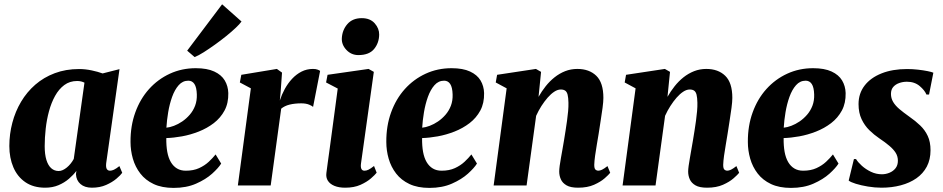

<svg xmlns="http://www.w3.org/2000/svg" viewBox="-20 -884 4496 915"><path d="M486 -106Q484 -86.5 489 -78.5Q494 -70.5 504.5 -70.5Q512.5 -70.5 523 -75.2Q533.5 -80 549 -92.5L562.5 -60.5Q555 -49.5 535 -32.5Q515 -15.5 485.5 -2.5Q456 10.5 418 10.5Q383.5 10.5 363.5 -7Q343.5 -24.5 342 -53.5L344 -69.5Q330 -50.5 308.5 -32Q287 -13.5 258.8 -1.5Q230.5 10.5 195 10.5Q139.5 10.5 101.2 -15.5Q63 -41.5 43.8 -86.5Q24.5 -131.5 24.5 -188Q24.5 -245 38.8 -299Q53 -353 80.5 -399.2Q108 -445.5 148.2 -480.5Q188.5 -515.5 241 -535.2Q293.5 -555 357 -555Q386.5 -555 417 -548.5Q447.5 -542 469 -534L549.5 -554.5ZM382.5 -490Q376 -493.5 367 -495.8Q358 -498 347.5 -498Q312.5 -498 286.5 -478.8Q260.5 -459.5 242.5 -427Q224.5 -394.5 213.5 -354Q202.5 -313.5 197.8 -270.5Q193 -227.5 193 -187.5Q193 -148 201.2 -121.5Q209.5 -95 224.5 -82Q239.5 -69 259.5 -69Q269.5 -69 279.2 -73.5Q289 -78 298.5 -85.8Q308 -93.5 316.5 -104Q325 -114.5 331.5 -126.5Z M1034 -104.5Q1021 -83.5 990.8 -56.2Q960.5 -29 914.5 -8.8Q868.5 11.5 807.5 11.5Q751.5 11.5 712.2 -7Q673 -25.5 648.8 -57Q624.5 -88.5 613.2 -127.8Q602 -167 602 -207.5Q601.5 -284 624.8 -348.2Q648 -412.5 690.2 -459.5Q732.5 -506.5 789.5 -532.8Q846.5 -559 913 -559Q967 -559 1001 -543.2Q1035 -527.5 1051 -500.8Q1067 -474 1068 -440.5Q1069 -392.5 1050 -357.2Q1031 -322 998.8 -297.2Q966.5 -272.5 927 -257Q887.5 -241.5 847.2 -234.2Q807 -227 772.5 -226Q772 -189 777.2 -160.2Q782.5 -131.5 794.2 -111.5Q806 -91.5 823.8 -81Q841.5 -70.5 865.5 -70.5Q902 -70.5 928.8 -82.8Q955.5 -95 974.8 -113Q994 -131 1007.5 -148ZM877.5 -499.5Q850.5 -499.5 831.5 -478Q812.5 -456.5 800.2 -422.2Q788 -388 781.5 -349.2Q775 -310.5 773 -275.5Q789.5 -277 809.2 -284.5Q829 -292 848.5 -305.2Q868 -318.5 884.2 -337.2Q900.5 -356 909.8 -380.2Q919 -404.5 918 -434Q917 -468 906.5 -483.8Q896 -499.5 877.5 -499.5ZM872 -642.5 1038.5 -863.5 1131 -781.5Q1122.5 -769.5 1103.2 -751.2Q1084 -733 1058 -712Q1032 -691 1004 -671Q976 -651 950.8 -635Q925.5 -619 907.5 -612Z M1113.5 0 1175.5 -463 1123 -491 1130 -527.5 1299.5 -555.5 1324 -538 1317.5 -447 1313.5 -405Q1322.5 -433 1337.2 -460Q1352 -487 1372 -508.5Q1392 -530 1417 -542.8Q1442 -555.5 1471.5 -555.5Q1485 -555.5 1493.5 -552.2Q1502 -549 1505.5 -546L1472 -374.5Q1469 -378.5 1453.8 -385Q1438.5 -391.5 1415.5 -391.5Q1400.5 -391.5 1386.5 -390Q1372.5 -388.5 1360.2 -385.5Q1348 -382.5 1337.8 -377.5Q1327.5 -372.5 1320 -366L1270 0Z M1625 10.5Q1595 10.5 1573.8 1.8Q1552.5 -7 1542.5 -22.8Q1532.5 -38.5 1535.5 -60Q1537.5 -79 1541.8 -107.8Q1546 -136.5 1551 -174.5Q1556 -212.5 1562.2 -257.8Q1568.5 -303 1575.2 -354.5Q1582 -406 1589.5 -462L1534 -491L1541 -527.5L1736.5 -555.5L1761.5 -541.5L1700.5 -106Q1698 -88 1702.2 -79.2Q1706.5 -70.5 1717 -70.5Q1726.5 -70.5 1736.5 -75.5Q1746.5 -80.5 1762.5 -93L1775 -61Q1767 -50.5 1747.8 -33.8Q1728.5 -17 1698 -3.2Q1667.5 10.5 1625 10.5ZM1688 -621.5Q1654 -621.5 1630.8 -646.2Q1607.5 -671 1609 -701.5Q1611 -741 1635.5 -769.2Q1660 -797.5 1704 -797.5Q1744 -797.5 1765.8 -772.8Q1787.5 -748 1787 -719Q1786.5 -679.5 1762.8 -650.5Q1739 -621.5 1688 -621.5Z M2253 -104.5Q2240 -83.5 2209.8 -56.2Q2179.5 -29 2133.5 -8.8Q2087.5 11.5 2026.5 11.5Q1970.5 11.5 1931.2 -7Q1892 -25.5 1867.8 -57Q1843.5 -88.5 1832.2 -127.8Q1821 -167 1821 -207.5Q1820.5 -284 1843.8 -348.2Q1867 -412.5 1909.2 -459.5Q1951.5 -506.5 2008.5 -532.8Q2065.5 -559 2132 -559Q2186 -559 2220 -543.2Q2254 -527.5 2270 -500.8Q2286 -474 2287 -440.5Q2288 -392.5 2269 -357.2Q2250 -322 2217.8 -297.2Q2185.5 -272.5 2146 -257Q2106.5 -241.5 2066.2 -234.2Q2026 -227 1991.5 -226Q1991 -189 1996.2 -160.2Q2001.5 -131.5 2013.2 -111.5Q2025 -91.5 2042.8 -81Q2060.5 -70.5 2084.5 -70.5Q2121 -70.5 2147.8 -82.8Q2174.5 -95 2193.8 -113Q2213 -131 2226.5 -148ZM2096.5 -499.5Q2069.5 -499.5 2050.5 -478Q2031.5 -456.5 2019.2 -422.2Q2007 -388 2000.5 -349.2Q1994 -310.5 1992 -275.5Q2008.5 -277 2028.2 -284.5Q2048 -292 2067.5 -305.2Q2087 -318.5 2103.2 -337.2Q2119.5 -356 2128.8 -380.2Q2138 -404.5 2137 -434Q2136 -468 2125.5 -483.8Q2115 -499.5 2096.5 -499.5Z M2546.5 -422.5Q2561.5 -449 2580.5 -473Q2599.5 -497 2622.8 -515.5Q2646 -534 2673.2 -544.8Q2700.5 -555.5 2731.5 -555.5Q2788 -555.5 2821.8 -522.8Q2855.5 -490 2855.5 -417.5Q2855.5 -399.5 2851.5 -369.5Q2847.5 -339.5 2842.2 -306.8Q2837 -274 2833 -247Q2829 -222 2824.2 -194.5Q2819.5 -167 2816 -141.8Q2812.5 -116.5 2812 -98.5Q2812 -80.5 2818 -75.5Q2824 -70.5 2830.5 -70.5Q2839 -70.5 2849 -75.2Q2859 -80 2875 -92.5L2888 -60.5Q2881 -51.5 2861.8 -34.5Q2842.5 -17.5 2811 -3.5Q2779.5 10.5 2735 10.5Q2699 10.5 2679.8 -0.8Q2660.5 -12 2652.8 -29.5Q2645 -47 2645 -66.5Q2645 -77 2647.2 -93.8Q2649.5 -110.5 2653.2 -131.2Q2657 -152 2660.8 -174Q2664.5 -196 2668 -216Q2671.5 -237.5 2675.2 -261Q2679 -284.5 2682.2 -308.2Q2685.5 -332 2687.5 -354.2Q2689.5 -376.5 2689 -394.5Q2688.5 -419 2685 -432.8Q2681.5 -446.5 2673.5 -452Q2665.5 -457.5 2652.5 -457.5Q2637.5 -457.5 2621.5 -447Q2605.5 -436.5 2590 -418.8Q2574.5 -401 2560.2 -378.8Q2546 -356.5 2535 -332L2489.5 0H2332.5L2394.5 -463L2342.5 -491L2349 -527.5L2534 -555.5L2558.5 -541.5Z M3161 -422.5Q3176 -449 3195 -473Q3214 -497 3237.2 -515.5Q3260.5 -534 3287.8 -544.8Q3315 -555.5 3346 -555.5Q3402.5 -555.5 3436.2 -522.8Q3470 -490 3470 -417.5Q3470 -399.5 3466 -369.5Q3462 -339.5 3456.8 -306.8Q3451.5 -274 3447.5 -247Q3443.5 -222 3438.8 -194.5Q3434 -167 3430.5 -141.8Q3427 -116.5 3426.5 -98.5Q3426.5 -80.5 3432.5 -75.5Q3438.5 -70.5 3445 -70.5Q3453.5 -70.5 3463.5 -75.2Q3473.5 -80 3489.5 -92.5L3502.5 -60.5Q3495.5 -51.5 3476.2 -34.5Q3457 -17.5 3425.5 -3.5Q3394 10.5 3349.5 10.5Q3313.5 10.5 3294.2 -0.8Q3275 -12 3267.2 -29.5Q3259.5 -47 3259.5 -66.5Q3259.5 -77 3261.8 -93.8Q3264 -110.5 3267.8 -131.2Q3271.5 -152 3275.2 -174Q3279 -196 3282.5 -216Q3286 -237.5 3289.8 -261Q3293.5 -284.5 3296.8 -308.2Q3300 -332 3302 -354.2Q3304 -376.5 3303.5 -394.5Q3303 -419 3299.5 -432.8Q3296 -446.5 3288 -452Q3280 -457.5 3267 -457.5Q3252 -457.5 3236 -447Q3220 -436.5 3204.5 -418.8Q3189 -401 3174.8 -378.8Q3160.5 -356.5 3149.5 -332L3104 0H2947L3009 -463L2957 -491L2963.5 -527.5L3148.5 -555.5L3173 -541.5Z M3976 -104.5Q3963 -83.5 3932.8 -56.2Q3902.5 -29 3856.5 -8.8Q3810.5 11.5 3749.5 11.5Q3693.5 11.5 3654.2 -7Q3615 -25.5 3590.8 -57Q3566.5 -88.5 3555.2 -127.8Q3544 -167 3544 -207.5Q3543.5 -284 3566.8 -348.2Q3590 -412.5 3632.2 -459.5Q3674.5 -506.5 3731.5 -532.8Q3788.5 -559 3855 -559Q3909 -559 3943 -543.2Q3977 -527.5 3993 -500.8Q4009 -474 4010 -440.5Q4011 -392.5 3992 -357.2Q3973 -322 3940.8 -297.2Q3908.5 -272.5 3869 -257Q3829.5 -241.5 3789.2 -234.2Q3749 -227 3714.5 -226Q3714 -189 3719.2 -160.2Q3724.5 -131.5 3736.2 -111.5Q3748 -91.5 3765.8 -81Q3783.5 -70.5 3807.5 -70.5Q3844 -70.5 3870.8 -82.8Q3897.5 -95 3916.8 -113Q3936 -131 3949.5 -148ZM3819.5 -499.5Q3792.5 -499.5 3773.5 -478Q3754.5 -456.5 3742.2 -422.2Q3730 -388 3723.5 -349.2Q3717 -310.5 3715 -275.5Q3731.5 -277 3751.2 -284.5Q3771 -292 3790.5 -305.2Q3810 -318.5 3826.2 -337.2Q3842.5 -356 3851.8 -380.2Q3861 -404.5 3860 -434Q3859 -468 3848.5 -483.8Q3838 -499.5 3819.5 -499.5Z M4407.5 -433.5H4395Q4387 -453.5 4362.8 -474Q4338.5 -494.5 4302 -494.5Q4282.5 -494.5 4265 -488.2Q4247.5 -482 4236.8 -469.5Q4226 -457 4226 -436.5Q4226 -416 4236.2 -398.5Q4246.5 -381 4266.2 -364.2Q4286 -347.5 4313.5 -328Q4342.5 -308 4365.2 -286.2Q4388 -264.5 4401.2 -236.2Q4414.5 -208 4414.5 -168Q4414.5 -123.5 4396.8 -90Q4379 -56.5 4347 -34.2Q4315 -12 4272.5 -0.8Q4230 10.5 4181 10.5Q4149 10.5 4116.2 5Q4083.5 -0.5 4058.5 -8.2Q4033.5 -16 4024.5 -23.5L4049.5 -126H4059.5Q4068.5 -111 4087 -94.2Q4105.5 -77.5 4130.2 -65.5Q4155 -53.5 4183 -53.5Q4201.5 -53.5 4219 -60.8Q4236.5 -68 4247.8 -82.2Q4259 -96.5 4259 -118Q4259 -139 4248.5 -155.8Q4238 -172.5 4218.2 -189.2Q4198.5 -206 4170 -225Q4145.5 -241.5 4123 -263.5Q4100.5 -285.5 4086 -316Q4071.5 -346.5 4071.5 -388Q4071.5 -438.5 4100.2 -476Q4129 -513.5 4181 -534.2Q4233 -555 4303 -555Q4329 -555 4355 -552Q4381 -549 4400.8 -545Q4420.5 -541 4428 -537.5Z"/></svg>

Font: Merriweather 48pt Black
Style: Italic
Weight: 900
Italic angle: -7.8°
Version: Version 2.101